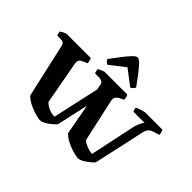

<svg xmlns="http://www.w3.org/2000/svg" viewBox="-190 -1346 1692 1692"><g transform="rotate(45 656.0 -499.5)"><path d="M456 1Q438 0 409.5 -7.5Q381 -15 348.5 -27.5Q316 -40 287.5 -57Q259 -74 242 -95L129 -600Q125 -619 111.5 -627Q98 -635 72 -635H39Q35 -640 32 -651Q29 -662 28 -675Q33 -680 44.5 -686.5Q56 -693 69 -698.5Q82 -704 90 -704H386Q390 -698 394.5 -683Q399 -668 399 -651L365 -637Q355 -633 343 -626Q331 -619 324.5 -605.5Q318 -592 323 -566L397 -166Q415 -148 435.5 -136Q456 -124 479 -118Q502 -112 526 -112L622 -548L612 -602Q609 -618 593 -626.5Q577 -635 553 -635H509Q507 -640 503.5 -651Q500 -662 498 -675Q503 -680 515 -686.5Q527 -693 540.5 -698.5Q554 -704 561 -704H841Q846 -698 850 -683Q854 -668 854 -651L825 -638Q814 -633 801.5 -624Q789 -615 782 -600.5Q775 -586 779 -566L868 -162Q878 -152 900 -140.5Q922 -129 948 -121.5Q974 -114 992 -114L1080 -531Q1085 -555 1093 -576Q1101 -597 1109.5 -613Q1118 -629 1126 -635H987Q984 -640 980 -651Q976 -662 976 -675Q984 -680 1002.5 -687Q1021 -694 1040 -699Q1059 -704 1066 -704H1279Q1283 -698 1287.5 -685Q1292 -672 1292 -652L1242 -637Q1215 -629 1200.5 -616.5Q1186 -604 1178.5 -582.5Q1171 -561 1164.5 -526.5Q1158 -492 1146 -439L1068 -86Q1062 -77 1045.5 -62.5Q1029 -48 1008 -33Q987 -18 966 -8Q945 2 930 1Q913 0 884 -7Q855 -14 822 -26.5Q789 -39 760 -56.5Q731 -74 713 -95L662 -374H658L594 -86Q588 -78 572 -63.5Q556 -49 535 -33.5Q514 -18 492.5 -8Q471 2 456 1ZM533 -766Q520 -769 510.5 -780Q501 -791 496 -801Q535 -853 569 -898Q603 -943 630.5 -971.5Q658 -1000 675 -1000Q693 -1000 720 -972.5Q747 -945 781 -900Q815 -855 854 -802Q850 -795 840 -782.5Q830 -770 816 -766L673 -875Z"/></g></svg>

Font: Texturina 12pt Black
Style: Regular
Weight: 900
Designer: Guillermo Torres Carreño
Foundry: Omnibus-Type
Version: Version 1.002